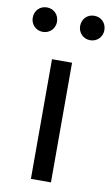

<svg xmlns="http://www.w3.org/2000/svg" viewBox="-112 -813 500 858"><g transform="rotate(10 137.5 -383.5)"><path d="M92 0H183V-543H92ZM30 -656C62 -656 85 -681 85 -711C85 -743 62 -767 30 -767C-2 -767 -25 -743 -25 -711C-25 -681 -2 -656 30 -656ZM245 -656C277 -656 300 -681 300 -711C300 -743 277 -767 245 -767C213 -767 190 -743 190 -711C190 -681 213 -656 245 -656Z"/></g></svg>

Font: Noto Sans Mono CJK SC Regular
Style: Regular
Weight: 400
Designer: Ryoko NISHIZUKA (kana & ideographs); Paul D. Hunt (Latin, Greek & Cyrillic); Wenlong ZHANG (bopomofo); Sandoll Communica
Foundry: Adobe Systems Incorporated
Version: Version 1.005;PS 1.005;hotconv 1.0.96;makeotf.lib2.5.65012